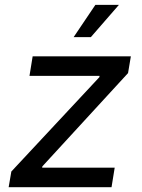

<svg xmlns="http://www.w3.org/2000/svg" viewBox="-20 -781 592 801"><path d="M16.1 0 27.3 -65.4 394.5 -459 395.5 -464.4H103L116.2 -545.9H525.9L514.2 -476.1L156.7 -86.9L155.8 -81.5H458.5L445.3 0ZM287.1 -626 377.9 -760.7H476.1L358.9 -626Z"/></svg>

Font: Inter Variable
Style: Italic
Weight: 400
Italic angle: -9.39999°
Designer: Rasmus Andersson
Foundry: rsms
Version: Version 4.001;git-9221beed3